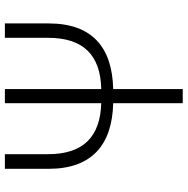

<svg xmlns="http://www.w3.org/2000/svg" viewBox="-11 -758 769 787"><g transform="rotate(-90 373.5 -364.5)"><path d="M612 -729V-552C612 -407 541 -337 402 -334V-729H344V-334C206 -338 135 -408 135 -552V-729H75V-550C75 -371 175 -289 344 -285V0H402V-285C572 -289 671 -370 671 -550V-729Z"/></g></svg>

Font: Noto Sans CJK KR Light
Style: Regular
Weight: 300
Designer: Ryoko NISHIZUKA (kana & ideographs); Paul D. Hunt (Latin, Greek & Cyrillic); Wenlong ZHANG (bopomofo); Sandoll Communica
Foundry: Adobe Systems Incorporated
Version: Version 1.004;PS 1.004;hotconv 1.0.82;makeotf.lib2.5.63406